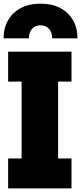

<svg xmlns="http://www.w3.org/2000/svg" viewBox="-22 -1054 454 1074"><path d="M411.5 -839.5H270Q270 -872 252.5 -892.2Q235 -912.5 204.5 -912.5Q174.5 -912.5 157 -892.2Q139.5 -872 139.5 -839.5H-2Q-2 -897 23.2 -940.8Q48.5 -984.5 94.8 -1009Q141 -1033.5 204.5 -1033.5Q268.5 -1033.5 314.8 -1009.2Q361 -985 386.2 -941.2Q411.5 -897.5 411.5 -839.5ZM23.5 -597.5V-765H378V-597.5H303V-167.5H378V0H23.5V-167.5H99V-597.5Z"/></svg>

Font: Hepta Slab ExtraLight ExtraBold
Style: Regular
Weight: 800
Version: Version 1.102